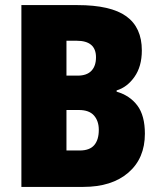

<svg xmlns="http://www.w3.org/2000/svg" viewBox="-20 -734 633 754"><path d="M284 -714Q415 -714 476 -670Q537 -626 537 -536Q537 -473 508 -432Q479 -391 438 -379V-374Q490 -359 519.5 -319.5Q549 -280 549 -209Q549 -112 484 -56Q419 0 307 0H64V-714ZM285 -437Q321 -437 339 -456Q357 -475 357 -509Q357 -574 281 -574H241V-437ZM241 -302V-143H293Q332 -143 350 -164Q368 -185 368 -224Q368 -259 349 -280.5Q330 -302 290 -302Z"/></svg>

Font: Noto Sans Kannada Condensed Black
Style: Regular
Weight: 900
Width: 3
Designer: Jelle Bosma - Monotype Design Team
Foundry: Monotype Imaging Inc.
Version: Version 2.005; ttfautohint (v1.8.4.7-5d5b)